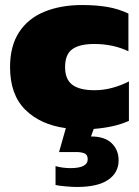

<svg xmlns="http://www.w3.org/2000/svg" viewBox="-20 -504 553 764"><path d="M286 240Q268 240 240 237.5Q212 235 201 232V157Q230 165 260 165Q329 165 329 130Q329 112 316.5 106.5Q304 101 284 101H215L242 6Q140 -8 80 -68Q20 -128 20 -237Q20 -321 56 -376Q92 -431 157 -457.5Q222 -484 307 -484Q362 -484 406.5 -476.5Q451 -469 491 -450V-300Q430 -329 355 -329Q297 -329 268 -308.5Q239 -288 239 -237Q239 -188 268 -166.5Q297 -145 356 -145Q392 -145 427 -154.5Q462 -164 493 -180V-23Q461 -9 426.5 -1.5Q392 6 353 9L342 39Q397 39 424.5 66Q452 93 452 134Q452 183 410.5 211.5Q369 240 286 240Z"/></svg>

Font: Kanit ExtraBold
Style: Regular
Weight: 800
Designer: Katatrad Team
Foundry: CadsonDemak
Version: Version 2.000; ttfautohint (v1.8.3)